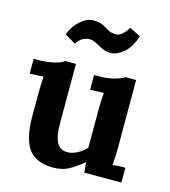

<svg xmlns="http://www.w3.org/2000/svg" viewBox="-113 -844 845 952"><g transform="rotate(15 309.0 -368.5)"><path d="M248 16Q158 16 120 -37Q82 -90 82 -205V-320Q82 -338 83 -361.5Q84 -385 85 -407Q69 -406 47.5 -405.5Q26 -405 15 -404V-480H25Q87 -480 123 -490Q159 -500 169 -510H224V-204Q224 -139 241 -107.5Q258 -76 295 -76Q321 -76 347.5 -90.5Q374 -105 391 -124V-320Q391 -338 392 -361.5Q393 -385 395 -407Q379 -406 357.5 -405.5Q336 -405 325 -404V-480H349Q396 -480 432 -490.5Q468 -501 478 -510H533V-161Q533 -147 532 -121.5Q531 -96 529 -73Q545 -75 564.5 -75.5Q584 -76 594 -76V0H404Q403 -13 401.5 -26Q400 -39 398 -52Q367 -26 331.5 -5Q296 16 248 16ZM495 -724Q474 -662 440 -634.5Q406 -607 376 -607Q349 -607 329.5 -617Q310 -627 292.5 -636.5Q275 -646 255 -646Q243 -646 225.5 -637.5Q208 -629 193 -605L137 -638Q154 -684 187 -712.5Q220 -741 254 -741Q285 -741 303 -731.5Q321 -722 336.5 -712.5Q352 -703 376 -703Q393 -703 409 -716.5Q425 -730 438 -753Z"/></g></svg>

Font: Lora
Style: Bold
Weight: 700
Designer: Olga Karpushina, Alexei Vanyashin (Cyrillic)
Foundry: Cyreal
Version: Version 3.006; ttfautohint (v1.8.4.7-5d5b);gftools[0.9.30]